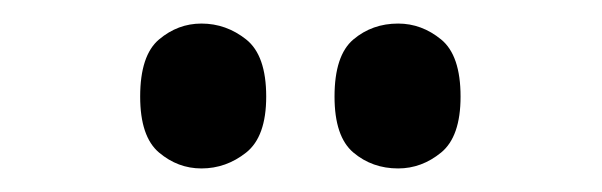

<svg xmlns="http://www.w3.org/2000/svg" viewBox="-20 -772 511 163"><path d="M318 -629Q296 -629 280 -642.5Q264 -656 264 -690Q264 -725 280 -738.5Q296 -752 318 -752Q338 -752 354.5 -738.5Q371 -725 371 -690Q371 -656 354.5 -642.5Q338 -629 318 -629ZM151 -629Q131 -629 115 -642.5Q99 -656 99 -690Q99 -725 115 -738.5Q131 -752 151 -752Q172 -752 189 -738.5Q206 -725 206 -690Q206 -656 189 -642.5Q172 -629 151 -629Z"/></svg>

Font: Noto Serif Thai ExtraCondensed
Style: Bold
Weight: 700
Width: 2
Designer: Monotype Design Team
Foundry: Monotype Imaging Inc.
Version: Version 2.002; ttfautohint (v1.8.4.7-5d5b)